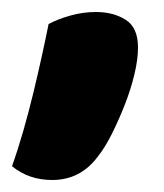

<svg xmlns="http://www.w3.org/2000/svg" viewBox="-29 -184 273 320"><path d="M134 77Q105 116 58 116Q19 116 -9 93Q1 65 10 33.5Q19 2 26.5 -29Q34 -60 40.5 -89.5Q47 -119 52 -144Q67 -152 88 -158Q109 -164 131 -164Q160 -164 180.5 -151Q201 -138 201 -105Q201 -85 195 -60Q189 -35 179 -9.5Q169 16 157.5 39Q146 62 134 77Z"/></svg>

Font: Baloo Da 2
Style: Bold
Weight: 700
Designer: Noopur Datye, Sulekha Rajkumar and Ek Type
Foundry: Ek Type
Version: Version 1.640;hotconv 1.0.111;makeotfexe 2.5.65597; ttfautoh